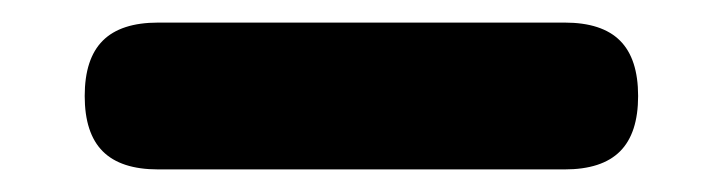

<svg xmlns="http://www.w3.org/2000/svg" viewBox="-20 35 640 170"><path d="M120 185Q87 185 71 169Q55 153 55 120Q55 87 71 71Q87 55 120 55H480Q513 55 529 71Q545 87 545 120Q545 153 529 169Q513 185 480 185Z"/></svg>

Font: Maple Mono NL ExtraBold
Style: Regular
Weight: 800
Monospace: yes
Designer: subframe7536
Version: Version 7.000